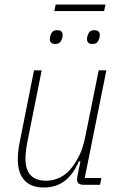

<svg xmlns="http://www.w3.org/2000/svg" viewBox="-20 -820 540 852"><path d="M165 -508 101 -188Q97 -168 95 -148Q93 -128 93 -116Q93 -18 185 -18Q217 -18 246.5 -32.5Q276 -47 299 -77Q317 -100 332.5 -131.5Q348 -163 358 -211L418 -508H452L356 -30H430L424 0H351Q322 0 322 -23Q322 -32 325 -46L337 -104H330Q305 -46 267 -17Q229 12 174 12Q117 12 88 -20.5Q59 -53 59 -112Q59 -129 61 -148Q63 -167 67 -187L131 -508ZM227 -800H448L442 -771H221ZM224 -625Q212 -625 206.5 -631Q201 -637 201 -645Q201 -654 204 -663Q208 -675 214.5 -680.5Q221 -686 235 -686Q247 -686 252.5 -680Q258 -674 258 -666Q258 -657 255 -648Q251 -636 244.5 -630.5Q238 -625 224 -625ZM389 -625Q377 -625 371.5 -631Q366 -637 366 -645Q366 -654 369 -663Q373 -675 379.5 -680.5Q386 -686 400 -686Q412 -686 417.5 -680Q423 -674 423 -666Q423 -657 420 -648Q416 -636 409.5 -630.5Q403 -625 389 -625Z"/></svg>

Font: IBM Plex Sans Condensed ExtraLight
Style: Italic
Weight: 200
Width: 3
Italic angle: -11°
Designer: Mike Abbink, Paul van der Laan, Pieter van Rosmalen
Foundry: Bold Monday
Version: Version 1.3